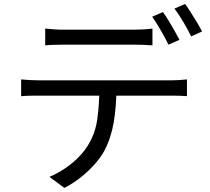

<svg xmlns="http://www.w3.org/2000/svg" viewBox="-20 -872 1040 949"><path d="M203.4 -730.8Q225.1 -728.6 247.6 -726.9Q270 -725.2 293.8 -725.2Q311.3 -725.2 346.3 -725.2Q381.2 -725.2 424.7 -725.2Q468.2 -725.2 511.2 -725.2Q554.2 -725.2 588.7 -725.2Q623.3 -725.2 640.1 -725.2Q661.3 -725.2 686.5 -726.6Q711.6 -728 733.5 -730.8V-647.8Q711 -649.8 686.4 -650.5Q661.7 -651.2 640.1 -651.2Q623.3 -651.2 588.7 -651.2Q554.2 -651.2 511.2 -651.2Q468.2 -651.2 425 -651.2Q381.8 -651.2 346.9 -651.2Q312 -651.2 295 -651.2Q270.2 -651.2 246.6 -650.5Q222.9 -649.8 203.4 -647.8ZM84.5 -479.5Q105.1 -477.7 126.8 -476.3Q148.5 -474.9 171.5 -474.9Q183.7 -474.9 222.4 -474.9Q261 -474.9 316.7 -474.9Q372.3 -474.9 436.2 -474.9Q500.1 -474.9 564 -474.9Q627.9 -474.9 683.2 -474.9Q738.5 -474.9 776.6 -474.9Q814.7 -474.9 825.9 -474.9Q841.9 -474.9 864 -476.1Q886.2 -477.3 904.1 -479.5V-396.9Q887.8 -398.3 866.2 -398.8Q844.6 -399.3 825.9 -399.3Q814.7 -399.3 776.6 -399.3Q738.5 -399.3 683.2 -399.3Q627.9 -399.3 564 -399.3Q500.1 -399.3 436.2 -399.3Q372.3 -399.3 316.7 -399.3Q261 -399.3 222.4 -399.3Q183.7 -399.3 171.5 -399.3Q148.9 -399.3 126.9 -398.9Q104.9 -398.5 84.5 -396.5ZM555.5 -439.2Q555.5 -345.3 542 -266.7Q528.5 -188.1 495 -125.5Q476.8 -92.3 446.6 -58.7Q416.4 -25 378.7 4.9Q341.1 34.9 298.1 56.7L224.4 2.2Q282.4 -22.2 333 -62.9Q383.6 -103.5 413 -151Q451 -210.7 460.9 -283.4Q470.9 -356.2 471.5 -438.9ZM785.3 -812.3Q798.3 -794.9 813.1 -770.3Q827.9 -745.8 842.3 -720.8Q856.7 -695.8 867 -675.3L812.8 -651.2Q798 -681.6 775.1 -721.4Q752.2 -761.2 732.2 -789.6ZM894.9 -852.4Q908.5 -834 924.1 -809.1Q939.7 -784.2 954.6 -759.7Q969.5 -735.2 978.8 -716.4L925 -692.2Q908.8 -725.1 886.2 -763.4Q863.6 -801.6 842.3 -829.6Z"/></svg>

Font: Noto Sans JP
Style: Regular
Weight: 100
Designer: Ryoko NISHIZUKA 西塚涼子 (kana, bopomofo & ideographs); Paul D. Hunt (Latin, Greek & Cyrillic); Sandoll Communications 산돌커뮤니
Foundry: Adobe
Version: Version 2.004;hotconv 1.0.118;makeotfexe 2.5.65603